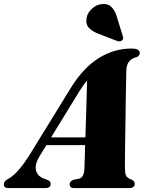

<svg xmlns="http://www.w3.org/2000/svg" viewBox="-64 -959 755 979"><path d="M139 -164.5Q111.5 -120 120 -89Q128.5 -58 165 -46.5L181 -40.5Q194.5 -33.5 194.5 -22Q194.5 0 167.5 0H-20.5Q-44.5 0 -44.5 -18.5Q-44.5 -27.5 -39 -34.2Q-33.5 -41 -16.5 -50.5Q6 -63 34.5 -96.5Q63 -130 91 -176L301 -517Q363.5 -616 441.2 -663.8Q519 -711.5 606 -711.5Q629.5 -711.5 639 -705.2Q648.5 -699 648.5 -689Q648.5 -675.5 634.5 -668.5Q608.5 -662.5 594.5 -645.8Q580.5 -629 580 -595.5Q579.5 -578 578.8 -539.2Q578 -500.5 577.2 -449.8Q576.5 -399 575.8 -345Q575 -291 574.2 -241.8Q573.5 -192.5 573.2 -156.5Q573 -120.5 573 -107Q573 -77.5 578 -64.8Q583 -52 609.5 -42Q623 -34 623 -22Q623 0 594.5 0H313.5Q300.5 0 295.8 -5.8Q291 -11.5 291 -19.5Q291 -35 312.5 -43L339.5 -48Q353.5 -52 359.8 -66Q366 -80 366.5 -99.5Q367 -116 368 -147.5Q369 -179 370 -219H172.5ZM339.5 -491.5 196.5 -258.5H371.5Q373 -308.5 374.8 -362.5Q376.5 -416.5 377.8 -465Q379 -513.5 380 -548.5Q372 -539.5 362.2 -525.8Q352.5 -512 339.5 -491.5ZM530.5 -877.5 562 -775Q564 -769 564 -763.5Q564 -758 558.5 -753.5Q553.5 -748.5 546.2 -748.2Q539 -748 533.5 -750L437.5 -787Q407.5 -798.5 389.8 -816.5Q372 -834.5 377.5 -867.5Q380.5 -890 402.2 -912.2Q424 -934.5 454.5 -938Q484.5 -941.5 502.5 -925Q520.5 -908.5 530.5 -877.5Z"/></svg>

Font: Fraunces 72pt S000 Black
Style: Italic
Weight: 900
Italic angle: -16°
Version: Version 1.000; ttfautohint (v1.8.3)